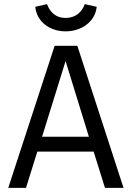

<svg xmlns="http://www.w3.org/2000/svg" viewBox="-20 -911 640 931"><path d="M298 -759C375 -759 441 -805 449 -878L391 -891C377 -851 345 -824 298 -824C251 -824 223 -851 208 -891L151 -878C158 -805 222 -759 298 -759ZM434 -176 489 0H579L355 -689H245L20 0H106L161 -176ZM184 -248 298 -615 411 -248Z"/></svg>

Font: FiraMono Nerd Font
Style: Regular
Weight: 400
Designer: Carrois Corporate & Edenspiekermann AG
Foundry: Carrois Corporate GbR & Edenspiekermann AG
Version: Version 003.206;Nerd Fonts 3.3.0